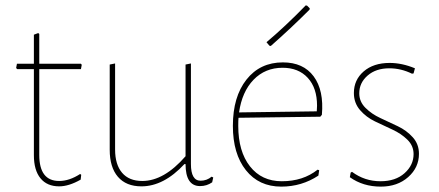

<svg xmlns="http://www.w3.org/2000/svg" viewBox="-20 -689 1633 714"><path d="M200 4Q155 4 130.5 -26Q106 -56 106 -112V-432H44L40 -436L43 -452H106V-560L122 -566L126 -563V-452H281L284 -448L281 -432H126V-113Q126 -16 200 -16Q238 -16 278 -42L282 -39L280 -21Q236 4 200 4Z M506 4Q449 4 418.5 -31.5Q388 -67 388 -132V-449L408 -453V-133Q408 -77 434 -46.5Q460 -16 509 -16Q590 -16 670 -108V-449L690 -453V-79Q690 -17 726 -17Q749 -17 767 -32L773 -29L769 -11Q749 3 724 3Q670 3 670 -79H666Q589 4 506 4Z M1117 -669 1122 -668 1132 -658 1131 -653Q1062 -584 987 -518L982 -519L971 -532Q1040 -590 1117 -669ZM1026 5Q943 5 894.5 -56Q846 -117 846 -221Q846 -329 896.5 -393Q947 -457 1032 -457Q1108 -457 1146.5 -405Q1185 -353 1177 -262L1171 -255L867 -251Q866 -242 866 -221Q866 -126 909.5 -70.5Q953 -15 1028 -15Q1107 -15 1161 -58L1167 -56L1164 -36Q1102 5 1026 5ZM1031 -437Q966 -437 923 -392.5Q880 -348 869 -271L1158 -275L1159 -296Q1159 -362 1124.5 -399.5Q1090 -437 1031 -437Z M1429 -455Q1475 -455 1523 -435L1518 -416L1512 -415Q1471 -435 1428 -435Q1378 -435 1347 -408Q1316 -381 1316 -342Q1316 -311 1339 -288Q1362 -265 1394.5 -250Q1427 -235 1459.5 -219.5Q1492 -204 1515 -178.5Q1538 -153 1538 -117Q1538 -66 1498 -30.5Q1458 5 1396 5Q1330 5 1281 -30L1284 -47L1289 -50Q1336 -15 1395 -15Q1451 -15 1484.5 -45Q1518 -75 1518 -116Q1518 -147 1495 -169.5Q1472 -192 1439.5 -207Q1407 -222 1374.5 -237.5Q1342 -253 1319 -279.5Q1296 -306 1296 -343Q1296 -392 1332.5 -423.5Q1369 -455 1429 -455Z"/></svg>

Font: Alegreya Sans SC Thin
Style: Regular
Weight: 100
Designer: Juan Pablo del Peral
Foundry: Huerta Tipografica
Version: Version 2.007